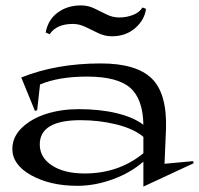

<svg xmlns="http://www.w3.org/2000/svg" viewBox="-20 -671 740 714"><path d="M25.9 -117.2Q25.9 -161.6 61.3 -195.8Q96.7 -230 152.3 -247.6Q208 -265.1 272.9 -265.1Q351.6 -265.1 414.1 -250Q476.6 -234.9 513.2 -207Q511.7 -302.7 464.1 -344.5Q416.5 -386.2 303.2 -386.2Q198.7 -386.2 128.9 -356.9L118.2 -261.2L109.9 -258.8L59.1 -382.8Q189 -435.1 355 -435.1Q487.3 -435.1 544.7 -378.7Q602.1 -322.3 597.2 -188L591.8 -62L698.2 -71.8L700.2 -64L513.2 22.9V-69.8Q463.9 -27.3 397.9 -3.7Q332 20 268.1 20Q167 20 96.4 -19Q25.9 -58.1 25.9 -117.2ZM127.9 -133.8Q127.9 -85.4 173.3 -55.7Q218.8 -25.9 294.9 -25.9Q421.4 -25.9 513.2 -101.1V-162.1Q477.1 -192.4 412.8 -208.3Q348.6 -224.1 279.8 -224.1Q127.9 -224.1 127.9 -133.8ZM149.9 -549.8Q158.2 -597.2 194.3 -624Q230.5 -650.9 280.8 -650.9Q307.6 -650.9 330.8 -639.6Q354 -628.4 376.5 -617.2Q398.9 -606 423.8 -606Q449.7 -606 474.1 -615.2Q498.5 -624.5 509.8 -643.1L522.9 -638.2Q518.1 -597.7 483.2 -566.9Q448.2 -536.1 396 -536.1Q370.1 -536.1 345.9 -547.6Q321.8 -559.1 298.3 -570.6Q274.9 -582 251 -582Q189.9 -582 165 -543.9Z"/></svg>

Font: Halibut Exp
Style: Regular
Weight: 400
Width: 7
Designer: Matteo Maggi
Foundry: Collletttivo
Version: Version 3.080 | FøM Fix